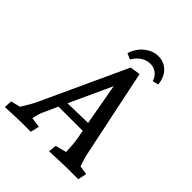

<svg xmlns="http://www.w3.org/2000/svg" viewBox="-238 -1017 1166 1166"><g transform="rotate(45 345.5 -434.0)"><path d="M4 -46 65 -61Q111 -135 124 -167L372 -705L438 -715L559 -136Q563 -118 581 -65L638 -56L626 0H524Q501 0 381 5L386 -46L457 -65Q455 -134 449 -164L438 -227H230L188 -135Q176 -109 167 -65L232 -56L219 0H132Q111 0 1 5ZM427 -284 379 -552 254 -280ZM443 -873Q490 -873 523.5 -841Q557 -809 563 -750L525 -741Q515 -773 492 -789.5Q469 -806 441 -806Q410 -806 381.5 -788Q353 -770 334 -736L296 -753Q315 -810 356 -841.5Q397 -873 443 -873Z"/></g></svg>

Font: Andada Pro Medium
Style: Italic
Weight: 500
Italic angle: -7°
Designer: Carolina Giovagnoli
Foundry: Huerta Tipografica
Version: Version 3.005; ttfautohint (v1.8.4)